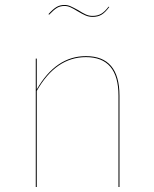

<svg xmlns="http://www.w3.org/2000/svg" viewBox="-20 -753 620 773"><path d="M461 -368V0H457V-368Q457 -523 326 -523Q205 -523 128 -387V0H124V-517H128V-393Q205 -527 326 -527Q461 -527 461 -368ZM292 -708Q276 -718 264 -723.5Q252 -729 240 -729Q222 -729 209 -721Q196 -713 178 -694L175 -696Q193 -716 207 -724.5Q221 -733 240 -733Q252 -733 263.5 -728Q275 -723 295 -712Q312 -701 325 -695Q338 -689 353 -689Q373 -689 387.5 -697.5Q402 -706 417 -726L420 -725Q404 -703 389 -694Q374 -685 353 -685Q338 -685 325 -690.5Q312 -696 292 -708Z"/></svg>

Font: FiraGO Four
Style: Regular
Weight: 100
Designer: bBox Type
Foundry: bBox Type GmbH
Version: Version 1.001